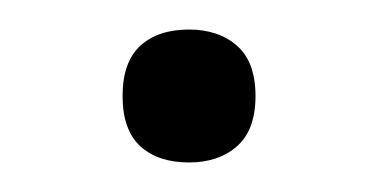

<svg xmlns="http://www.w3.org/2000/svg" viewBox="-20 -435 257 130"><path d="M108 -325Q87 -325 75 -336Q63 -347 63 -370Q63 -393 75 -404Q87 -415 108 -415Q128 -415 140.5 -404Q153 -393 153 -370Q153 -347 140.5 -336Q128 -325 108 -325Z"/></svg>

Font: Encode Sans Narrow
Style: Light
Weight: 300
Designer: Pablo Impallari, Andres Torresi
Foundry: Pablo Impallari, Andres Torresi
Version: Version 1.000; ttfautohint (v1.00) -l 8 -r 50 -G 200 -x 14 -